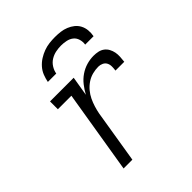

<svg xmlns="http://www.w3.org/2000/svg" viewBox="-202 -872 1004 1004"><g transform="rotate(-45 300.0 -370.0)"><path d="M134 0 210 -462H110V-520H285L267 -412Q280 -436 297.5 -458.5Q315 -481 338.5 -497Q362 -513 388 -520.5Q414 -528 440 -528Q457 -528 473 -524.5Q489 -521 501.5 -511.5Q514 -502 521.5 -488Q529 -474 532 -458.5Q535 -443 534 -426Q533 -409 531 -392H466Q468 -406 468 -420.5Q468 -435 462 -446.5Q456 -458 443.5 -464Q431 -470 417 -470Q396 -470 374 -464.5Q352 -459 332.5 -446Q313 -433 298 -415Q283 -397 273.5 -377Q264 -357 257.5 -336Q251 -315 247 -294L199 0ZM174 -600Q178 -621 186 -641.5Q194 -662 209 -679Q224 -696 243 -708Q262 -720 282.5 -727.5Q303 -735 324 -737.5Q345 -740 366 -740Q387 -740 407 -737.5Q427 -735 445.5 -727.5Q464 -720 479 -708Q494 -696 503 -679Q512 -662 514 -641.5Q516 -621 512 -600H450Q453 -619 447.5 -637.5Q442 -656 428 -667Q414 -678 395 -682Q376 -686 357 -686Q338 -686 318 -682Q298 -678 280 -667Q262 -656 250.5 -637.5Q239 -619 236 -600Z"/></g></svg>

Font: Iosevka HT Light Extended
Style: Italic
Weight: 300
Width: 7
Italic angle: -9°
Monospace: yes
Designer: Belleve Invis
Foundry: Belleve Invis
Version: Version 32.3.0; ttfautohint (v1.8.4)